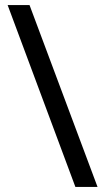

<svg xmlns="http://www.w3.org/2000/svg" viewBox="-20 -734 412 754"><path d="M96 -714 363 0H276L10 -714Z"/></svg>

Font: Noto Sans Siddham
Style: Regular
Weight: 400
Designer: Monotype Design Team
Foundry: Monotype Imaging Inc.
Version: Version 2.004; ttfautohint (v1.8.4.7-5d5b)